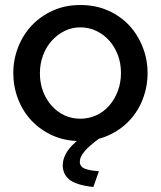

<svg xmlns="http://www.w3.org/2000/svg" viewBox="-20 -552 641 765"><path d="M300 10Q239 10 190 -12Q141 -34 106 -71Q71 -108 52 -157.5Q33 -207 33 -261Q33 -315 52.5 -364.5Q72 -414 107 -451Q142 -488 191 -510Q240 -532 300 -532Q361 -532 410.5 -510Q460 -488 494.5 -451Q529 -414 548.5 -364.5Q568 -315 568 -261Q568 -207 549 -157.5Q530 -108 495 -71Q460 -34 410.5 -12Q361 10 300 10ZM139 -260Q139 -221 151.5 -188Q164 -155 186 -130.5Q208 -106 237 -92.5Q266 -79 300 -79Q334 -79 363.5 -92.5Q393 -106 415 -131Q437 -156 449.5 -189.5Q462 -223 462 -261Q462 -300 449.5 -333Q437 -366 415 -390.5Q393 -415 363.5 -429Q334 -443 300 -443Q266 -443 237 -428.5Q208 -414 186 -389.5Q164 -365 151.5 -331.5Q139 -298 139 -260ZM230 108Q230 75 253.5 43.5Q277 12 326 -19H356L375 0Q334 30 316 52Q298 74 298 92Q298 112 318 120Q338 128 374 130L352 193Q315 189 291 181Q267 173 254 161.5Q241 150 235.5 136Q230 122 230 108Z"/></svg>

Font: Rising Sun Medium
Style: Regular
Weight: 500
Designer: Matt McInerney, Pablo Impallari, Rodrigo Fuenzalida (Raleway font), Stephen Hutchings (Greek), Cristiano Sobral (main ch
Foundry: The Rising Sun Project Authors
Version: Version 4.327; ttfautohint (v1.8.4.7-5d5b-dirty)